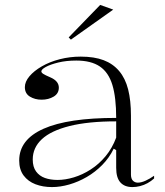

<svg xmlns="http://www.w3.org/2000/svg" viewBox="-20 -745 671 780"><path d="M308 -515Q363 -515 401 -500.5Q439 -486 464 -456.5Q489 -427 500.5 -382Q512 -337 512 -275V-36Q512 -19 520 -11Q528 -3 540 -3Q554 -3 571.5 -11Q589 -19 606 -31V-20Q594 -9 579.5 -1Q565 7 549 11Q533 15 518 15Q486 15 469 -4Q452 -23 452 -63Q452 -90 452 -102.5Q452 -115 452 -121.5Q452 -128 452 -135L442 -141Q424 -104 395.5 -75Q367 -46 332.5 -26Q298 -6 261.5 4.5Q225 15 191 15Q154 15 124 3.5Q94 -8 76 -32Q58 -56 58 -93Q58 -178 157 -222Q256 -266 452 -266Q452 -349 436.5 -400Q421 -451 385.5 -475Q350 -499 290 -499Q249 -499 216.5 -491Q184 -483 166 -473Q148 -463 148 -455Q148 -450 155.5 -445Q163 -440 184 -431Q219 -416 219 -389Q219 -365 198 -352.5Q177 -340 149 -340Q122 -340 101.5 -352.5Q81 -365 81 -391Q81 -413 99.5 -435Q118 -457 150 -475.5Q182 -494 223 -504.5Q264 -515 308 -515ZM452 -252Q338 -252 262.5 -233Q187 -214 150 -179.5Q113 -145 113 -97Q113 -67 126.5 -48.5Q140 -30 162.5 -22Q185 -14 214 -14Q245 -14 280 -24.5Q315 -35 348.5 -56.5Q382 -78 409 -110.5Q436 -143 452 -186ZM268 -584 259 -593 387 -725 440 -706Z"/></svg>

Font: Kalnia Thin Light
Style: Regular
Weight: 300
Version: Version 1.105